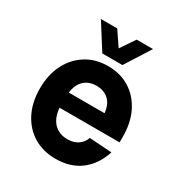

<svg xmlns="http://www.w3.org/2000/svg" viewBox="-176 -870 952 1008"><g transform="rotate(30 300.0 -365.5)"><path d="M304 12Q228 12 171 -22.5Q114 -57 81.5 -120Q49 -183 49 -268Q49 -351 81 -414Q113 -477 170 -512.5Q227 -548 302 -548Q376 -548 432.5 -513Q489 -478 521 -414.5Q553 -351 553 -265V-231H189Q194 -171 225.5 -139.5Q257 -108 307 -108Q344 -108 370 -125.5Q396 -143 406 -173L542 -164Q515 -80 454.5 -34Q394 12 304 12ZM191 -324H408Q403 -376 374 -402Q345 -428 301 -428Q255 -428 226.5 -401.5Q198 -375 191 -324ZM144 -743H243L302 -656L361 -743H460L363 -590H241Z"/></g></svg>

Font: Geist Mono
Style: Bold
Weight: 700
Monospace: yes
Designer: Basement.studio, Andrés Briganti, Mateo Zaragoza
Foundry: Basement.studio, Vercel, Andrés Briganti, Guido Ferreyra, Mateo Zaragoza
Version: Version 1.500; ttfautohint (v1.8.4.7-5d5b)